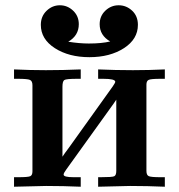

<svg xmlns="http://www.w3.org/2000/svg" viewBox="-20 -708 679 728"><path d="M33.2 0V-36.1H49.8Q86.9 -36.1 95 -40Q103 -43.9 103 -58.1V-384.8Q103 -400.9 93.5 -405Q84 -409.2 47.9 -409.2H33.2V-444.8Q93.3 -441.9 153.8 -441.9Q219.7 -441.9 286.1 -444.8V-409.2H272Q231 -409.2 223.9 -404.5Q216.8 -399.9 216.8 -378.9V-113.8Q224.6 -126 241.2 -147.9L407.2 -379.9Q417 -394 417 -397.9Q417 -409.2 372.1 -409.2H352.1V-444.8Q418 -441.9 483.9 -441.9Q544.9 -441.9 605 -444.8V-409.2H587.9Q551.8 -409.2 543.5 -405Q535.2 -400.9 535.2 -387.2V-60.1Q535.2 -43.9 544.2 -40Q553.2 -36.1 587.9 -36.1H605V0Q539.1 -2.9 473.1 -2.9Q463.4 -2.9 352.1 0V-36.1H361.8Q404.8 -36.1 412.8 -39.6Q420.9 -43 420.9 -60.1V-330.1Q413.1 -317.9 397 -295.9L231 -64.9Q221.2 -51.8 221.2 -45.9Q221.2 -36.1 258.8 -36.1H286.1V0Q220.2 -2.9 154.8 -2.9Q144 -2.9 33.2 0ZM134.8 -613.8Q134.8 -646 156.5 -667Q178.2 -688 207 -688Q235.8 -688 257.3 -667.5Q278.8 -647 278.8 -616.2Q278.8 -573.2 238.8 -549.8Q280.8 -543 316.9 -543Q365.7 -543 397.9 -550.8Q357.9 -573.7 357.9 -616.2Q357.9 -647 379.4 -667.5Q400.9 -688 429.9 -688Q459 -688 481 -667.5Q502.9 -647 502.9 -613.8Q502.9 -559.6 450 -525.4Q397 -491.2 319.1 -491.2Q241.2 -491.2 188 -525.4Q134.8 -559.6 134.8 -613.8Z"/></svg>

Font: CMU Serif
Style: Bold
Weight: 700
Version: Version 0.7.0